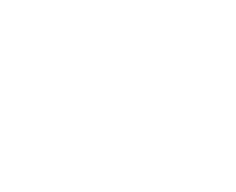

<svg xmlns="http://www.w3.org/2000/svg" viewBox="-20 -470 540 440"><path d="M300 -150Q300 -150 300 -150Q300 -150 300 -150Q300 -150 300 -150Q300 -150 300 -150Q300 -150 300 -150Q300 -150 300 -150Q300 -150 300 -150Q300 -150 300 -150Q300 -150 300 -150Q300 -150 300 -150Q300 -150 300 -150Q300 -150 300 -150ZM300 -250Q300 -250 300 -250Q300 -250 300 -250Q300 -250 300 -250Q300 -250 300 -250Q300 -250 300 -250Q300 -250 300 -250Q300 -250 300 -250Q300 -250 300 -250Q300 -250 300 -250Q300 -250 300 -250Q300 -250 300 -250Q300 -250 300 -250ZM300 -350Q300 -350 300 -350Q300 -350 300 -350Q300 -350 300 -350Q300 -350 300 -350Q300 -350 300 -350Q300 -350 300 -350Q300 -350 300 -350Q300 -350 300 -350Q300 -350 300 -350Q300 -350 300 -350Q300 -350 300 -350Q300 -350 300 -350ZM200 -450Q200 -450 200 -450Q200 -450 200 -450Q200 -450 200 -450Q200 -450 200 -450Q200 -450 200 -450Q200 -450 200 -450Q200 -450 200 -450Q200 -450 200 -450Q200 -450 200 -450Q200 -450 200 -450Q200 -450 200 -450Q200 -450 200 -450ZM100 -350Q100 -350 100 -350Q100 -350 100 -350Q100 -350 100 -350Q100 -350 100 -350Q100 -350 100 -350Q100 -350 100 -350Q100 -350 100 -350Q100 -350 100 -350Q100 -350 100 -350Q100 -350 100 -350Q100 -350 100 -350Q100 -350 100 -350ZM100 -250Q100 -250 100 -250Q100 -250 100 -250Q100 -250 100 -250Q100 -250 100 -250Q100 -250 100 -250Q100 -250 100 -250Q100 -250 100 -250Q100 -250 100 -250Q100 -250 100 -250Q100 -250 100 -250Q100 -250 100 -250Q100 -250 100 -250ZM100 -150Q100 -150 100 -150Q100 -150 100 -150Q100 -150 100 -150Q100 -150 100 -150Q100 -150 100 -150Q100 -150 100 -150Q100 -150 100 -150Q100 -150 100 -150Q100 -150 100 -150Q100 -150 100 -150Q100 -150 100 -150Q100 -150 100 -150ZM200 -50Q200 -50 200 -50Q200 -50 200 -50Q200 -50 200 -50Q200 -50 200 -50Q200 -50 200 -50Q200 -50 200 -50Q200 -50 200 -50Q200 -50 200 -50Q200 -50 200 -50Q200 -50 200 -50Q200 -50 200 -50Q200 -50 200 -50ZM400 -250Q400 -250 400 -250Q400 -250 400 -250Q400 -250 400 -250Q400 -250 400 -250Q400 -250 400 -250Q400 -250 400 -250Q400 -250 400 -250Q400 -250 400 -250Q400 -250 400 -250Q400 -250 400 -250Q400 -250 400 -250Q400 -250 400 -250ZM300 -450Q300 -450 300 -450Q300 -450 300 -450Q300 -450 300 -450Q300 -450 300 -450Q300 -450 300 -450Q300 -450 300 -450Q300 -450 300 -450Q300 -450 300 -450Q300 -450 300 -450Q300 -450 300 -450Q300 -450 300 -450Q300 -450 300 -450ZM300 -50Q300 -50 300 -50Q300 -50 300 -50Q300 -50 300 -50Q300 -50 300 -50Q300 -50 300 -50Q300 -50 300 -50Q300 -50 300 -50Q300 -50 300 -50Q300 -50 300 -50Q300 -50 300 -50Q300 -50 300 -50Q300 -50 300 -50ZM400 -450Q400 -450 400 -450Q400 -450 400 -450Q400 -450 400 -450Q400 -450 400 -450Q400 -450 400 -450Q400 -450 400 -450Q400 -450 400 -450Q400 -450 400 -450Q400 -450 400 -450Q400 -450 400 -450Q400 -450 400 -450Q400 -450 400 -450ZM400 -50Q400 -50 400 -50Q400 -50 400 -50Q400 -50 400 -50Q400 -50 400 -50Q400 -50 400 -50Q400 -50 400 -50Q400 -50 400 -50Q400 -50 400 -50Q400 -50 400 -50Q400 -50 400 -50Q400 -50 400 -50Q400 -50 400 -50ZM300 -350Q300 -350 300 -350Q300 -350 300 -350Q300 -350 300 -350Q300 -350 300 -350Q300 -350 300 -350Q300 -350 300 -350Q300 -350 300 -350Q300 -350 300 -350Q300 -350 300 -350Q300 -350 300 -350Q300 -350 300 -350Q300 -350 300 -350ZM300 -250Q300 -250 300 -250Q300 -250 300 -250Q300 -250 300 -250Q300 -250 300 -250Q300 -250 300 -250Q300 -250 300 -250Q300 -250 300 -250Q300 -250 300 -250Q300 -250 300 -250Q300 -250 300 -250Q300 -250 300 -250Q300 -250 300 -250ZM300 -150Q300 -150 300 -150Q300 -150 300 -150Q300 -150 300 -150Q300 -150 300 -150Q300 -150 300 -150Q300 -150 300 -150Q300 -150 300 -150Q300 -150 300 -150Q300 -150 300 -150Q300 -150 300 -150Q300 -150 300 -150Q300 -150 300 -150Z"/></svg>

Font: TINY 5x3
Style: Regular
Weight: 400
Designer: Jack Halten Fahnestock
Foundry: Velvetyne Type Foundry
Version: Version 1.002